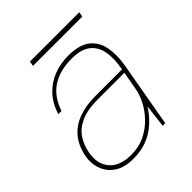

<svg xmlns="http://www.w3.org/2000/svg" viewBox="-178 -725 848 848"><g transform="rotate(-45 246.0 -301.5)"><path d="M166 12Q112 12 78.5 -10Q45 -32 31.5 -68Q18 -104 25 -145Q36 -201 65 -235.5Q94 -270 139.5 -286.5Q185 -303 242 -303H410Q421 -362 413 -404.5Q405 -447 374.5 -470.5Q344 -494 287 -494Q212 -494 163 -462Q114 -430 91 -362H71Q88 -415 120 -448.5Q152 -482 194.5 -498Q237 -514 284 -514Q353 -514 388 -486.5Q423 -459 432 -412Q441 -365 431 -306L377 0H361L374 -108Q366 -94 349.5 -74Q333 -54 308 -34Q283 -14 248 -1Q213 12 166 12ZM173 -7Q220 -7 258 -25.5Q296 -44 324 -73Q352 -102 369 -135Q386 -168 391 -197L407 -285H240Q175 -285 135 -266.5Q95 -248 74.5 -216.5Q54 -185 47 -145Q36 -85 68.5 -46Q101 -7 173 -7ZM143 -592 147 -615H455L451 -592Z"/></g></svg>

Font: DM Sans 16pt Thin
Style: Italic
Weight: 250
Italic angle: -10°
Version: Version 4.004;gftools[0.9.30]